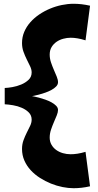

<svg xmlns="http://www.w3.org/2000/svg" viewBox="-20 -828 518 1013"><path d="M455.1 154.8Q431.6 160.2 410.2 162.6Q388.7 165 368.2 165Q340.8 165 310.1 158.9Q279.3 152.8 249 140.6Q218.8 128.4 191.2 110.8Q163.6 93.3 142.3 70.3Q121.1 47.4 108.6 19Q96.2 -9.3 96.2 -42Q96.2 -66.9 104 -88.1Q111.8 -109.4 121.3 -128.2Q130.9 -147 138.9 -163.8Q147 -180.7 147 -196.8Q147 -219.2 132.1 -234.4Q117.2 -249.5 95.5 -259Q73.7 -268.6 49.1 -272.7Q24.4 -276.9 4.9 -277.8V-363.8Q21 -364.3 45.2 -368.4Q69.3 -372.6 92 -382.1Q114.7 -391.6 130.9 -407Q147 -422.4 147 -445.8Q147 -461.4 138.9 -478.3Q130.9 -495.1 121.3 -514.2Q111.8 -533.2 104 -554.7Q96.2 -576.2 96.2 -601.1Q96.2 -632.3 107.9 -659.9Q119.6 -687.5 139.9 -710.4Q160.2 -733.4 186.8 -751.5Q213.4 -769.5 243.7 -782.2Q273.9 -794.9 305.9 -801.5Q337.9 -808.1 368.2 -808.1Q388.7 -808.1 410.2 -805.7Q431.6 -803.2 455.1 -797.9L431.2 -615.2Q407.7 -622.6 388.7 -625.7Q369.6 -628.9 353 -628.9Q333.5 -628.9 313.7 -623.5Q293.9 -618.2 278.1 -607.2Q262.2 -596.2 252.2 -579.6Q242.2 -563 242.2 -540Q242.2 -519.5 249 -499Q255.9 -478.5 264.2 -459.5Q272.5 -440.4 279.3 -423.8Q286.1 -407.2 286.1 -394Q286.1 -381.8 276.1 -371.6Q266.1 -361.3 251.2 -353.3Q236.3 -345.2 218.8 -339.1Q201.2 -333 185.8 -328.9Q170.4 -324.7 159.9 -322.8Q149.4 -320.8 148.9 -320.8Q149.4 -320.8 159.9 -318.8Q170.4 -316.9 185.8 -312.7Q201.2 -308.6 218.8 -302.5Q236.3 -296.4 251.2 -288.3Q266.1 -280.3 276.1 -270Q286.1 -259.8 286.1 -248Q286.1 -235.4 279.3 -218.8Q272.5 -202.1 264.2 -183.1Q255.9 -164.1 249 -143.3Q242.2 -122.6 242.2 -102.1Q242.2 -81.1 251.5 -64.7Q260.7 -48.3 276.1 -37.1Q291.5 -25.9 311.5 -20Q331.5 -14.2 353 -14.2Q369.6 -14.2 388.7 -17.1Q407.7 -20 431.2 -26.9Z"/></svg>

Font: Galindo
Style: Regular
Weight: 400
Version: Version 1.000